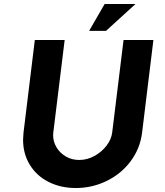

<svg xmlns="http://www.w3.org/2000/svg" viewBox="-20 -937 827 965"><path d="M247 -257Q247 -225 264 -196.5Q281 -168 311 -150.5Q341 -133 378 -133Q418 -133 454.5 -153Q491 -173 515.5 -205Q540 -237 544 -272L601 -736H751L694 -269Q684 -190 636.5 -126.5Q589 -63 516 -27.5Q443 8 361 8Q285 8 224.5 -22.5Q164 -53 130 -108.5Q96 -164 96 -234Q96 -245 98 -269L155 -736H305L248 -272Q247 -267 247 -257ZM513 -782H428L506 -917H661Z"/></svg>

Font: Josefin Sans
Style: Bold Italic
Weight: 700
Italic angle: -7°
Designer: Santiago Orozco
Foundry: Typemade
Version: Version 2.000